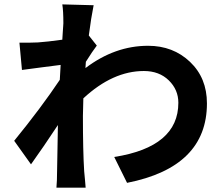

<svg xmlns="http://www.w3.org/2000/svg" viewBox="-20 -827 1040 892"><path d="M392.6 -662.1 429.7 -615.2Q410.2 -589.8 378.9 -540Q378.9 -535.2 377.9 -525.4Q377 -515.6 377 -510.7Q513.7 -614.3 668 -614.3Q784.2 -614.3 862.8 -539.6Q941.4 -464.8 941.4 -346.7Q941.4 -50.8 570.3 22.5L510.7 -97.7Q808.6 -144.5 808.6 -349.6Q808.6 -410.2 764.2 -453.6Q719.7 -497.1 648.4 -497.1Q503.9 -497.1 367.2 -370.1Q365.2 -313.5 365.2 -288.1Q365.2 -124 371.1 -31.2Q372.1 -20.5 375 10.3Q377.9 41 377.9 44.9H242.2Q245.1 12.7 245.1 -28.3Q246.1 -68.4 247.1 -136.7Q248 -205.1 249 -246.1Q180.7 -142.6 124 -63.5L45.9 -172.9Q170.9 -326.2 257.8 -456.1L261.7 -525.4Q238.3 -522.5 174.3 -514.2Q110.4 -505.9 82 -502L70.3 -628.9Q112.3 -627.9 156.2 -629.9Q199.2 -632.8 269.5 -642.6Q270.5 -658.2 271.5 -675.3Q272.5 -692.4 273.4 -703.1Q274.4 -713.9 274.4 -718.8Q274.4 -776.4 269.5 -806.6L415 -802.7Q403.3 -745.1 392.6 -662.1Z"/></svg>

Font: GenEi Gothic M Regular
Style: Bold
Weight: 700
Designer: o_tamon (Modified); [Source Han Sans]
Ryoko NISHIZUKA  (kana & ideographs); Paul D. Hunt (Latin, Greek & Cyrillic); Wenl
Version: Version 1.1a;Original Version 1.004